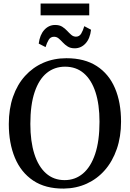

<svg xmlns="http://www.w3.org/2000/svg" viewBox="-20 -1092 760 1123"><path d="M353.5 11Q245.5 12 174 -36Q102.5 -84 67 -169.5Q31.5 -255 31.5 -366.5Q31.5 -455 56.2 -526.2Q81 -597.5 126.5 -647.8Q172 -698 233.5 -724.8Q295 -751.5 368.5 -751.5Q475 -751.5 546 -705.5Q617 -659.5 652.5 -576.2Q688 -493 688 -380.5Q688 -292.5 663.2 -220.8Q638.5 -149 593.8 -97.5Q549 -46 487.8 -18Q426.5 10 353.5 11ZM358 -38.5Q419.5 -38.5 465.2 -77Q511 -115.5 536.5 -191.5Q562 -267.5 562 -380Q562 -481 538.5 -553Q515 -625 470.2 -663.5Q425.5 -702 360.5 -702Q299 -702 253.5 -665.2Q208 -628.5 182.8 -554Q157.5 -479.5 157.5 -367Q157.5 -265.5 180.8 -192Q204 -118.5 248.8 -78.5Q293.5 -38.5 358 -38.5ZM417 -809.5Q392.5 -809.5 376.2 -819.8Q360 -830 347.8 -843.2Q335.5 -856.5 323.5 -866.8Q311.5 -877 296 -877Q275.5 -877 264.8 -859.2Q254 -841.5 246.5 -816.5L206.5 -837Q213 -888.5 239.2 -917.2Q265.5 -946 302.5 -946Q327.5 -946 343.8 -935.8Q360 -925.5 372.5 -912Q385 -898.5 396.8 -888.2Q408.5 -878 424 -877.5Q444 -877.5 454.8 -895.2Q465.5 -913 473 -939L512.5 -918Q506.5 -866 480.2 -837.8Q454 -809.5 417 -809.5ZM502 -1071.5V-1002.5H217.5V-1071.5Z"/></svg>

Font: Merriweather 36pt Medium
Style: Regular
Weight: 500
Version: Version 2.100